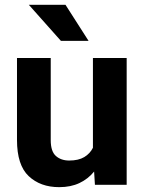

<svg xmlns="http://www.w3.org/2000/svg" viewBox="-20 -770 600 800"><path d="M375.5 0 372.1 -55.2Q347.2 -24.4 311 -7.3Q274.9 9.8 226.6 9.8Q148.4 9.8 99.6 -36.1Q50.8 -82 50.8 -187V-528.3H191.4V-186Q191.4 -139.2 212.9 -120.1Q234.4 -101.1 268.1 -101.1Q307.1 -101.1 331.1 -115.5Q355 -129.9 367.2 -154.3V-528.3H507.8V0ZM252.9 -750 349.1 -599.6H233.9L100.1 -750Z"/></svg>

Font: Vazirmatn RD UI FD
Style: Bold
Weight: 700
Designer: Saber Rastikerdar
Foundry: Saber Rastikerdar
Version: Version 33.003